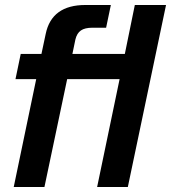

<svg xmlns="http://www.w3.org/2000/svg" viewBox="-20 -749 685 769"><path d="M125 -432H42L63 -533H146L163 -613Q187 -729 322 -729H424L405 -638H350Q320 -638 304 -627Q288 -616 282 -591L270 -533H480L520 -729H645L492 0H369L459 -432H249L158 0H35Z"/></svg>

Font: Mona Sans SemiBold
Style: Italic
Weight: 600
Italic angle: -11.7°
Designer: Deni Anggara
Foundry: GitHub
Version: Version 2.000